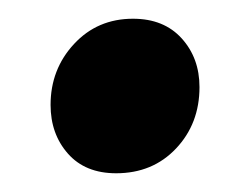

<svg xmlns="http://www.w3.org/2000/svg" viewBox="-20 -410 255 205"><path d="M34 -298Q34 -336 59 -363Q84 -390 122 -390Q155 -390 174 -369Q193 -348 193 -317Q193 -278 168 -251.5Q143 -225 104 -225Q71 -225 52.5 -246Q34 -267 34 -298Z"/></svg>

Font: Fira Sans Extra Condensed SemiBold
Style: Italic
Weight: 600
Width: 3
Italic angle: -8°
Designer: Carrois Corporate & Edenspiekermann AG
Foundry: Carrois Corporate GbR & Edenspiekermann AG
Version: Version 4.203